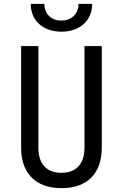

<svg xmlns="http://www.w3.org/2000/svg" viewBox="-20 -970 640 1000"><path d="M300 -805C396 -805 460 -863 460 -950H389C389 -898 353 -863 299 -863C246 -863 211 -898 211 -950H140C140 -863 204 -805 300 -805ZM300 10C437 10 510 -69 510 -200V-730H420V-200C420 -120 380 -70 300 -70C219 -70 180 -120 180 -200V-730H90V-200C90 -70 164 10 300 10Z"/></svg>

Font: Tekne LDO
Style: Regular
Weight: 400
Monospace: yes
Designer: Alessio Laiso, Mario Rullo, Paolo Rosset
Foundry: Alessio Laiso
Version: Version 1.000;hotconv 1.0.109;makeotfexe 2.5.65596